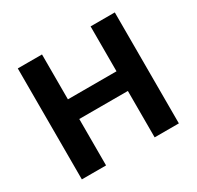

<svg xmlns="http://www.w3.org/2000/svg" viewBox="-144 -824 1013 989"><g transform="rotate(-30 362.5 -330.0)"><path d="M74 0V-660H218V-393H507V-660H651V0H507V-276H218V0Z"/></g></svg>

Font: Bricolage Grotesque 10pt Bricolage Grotesque 10pt Regular
Style: Bold
Weight: 700
Designer: Mathieu Triay
Foundry: Atelier Triay
Version: Version 1.000; ttfautohint (v1.8.4.7-5d5b);gftools[0.9.32]